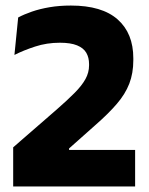

<svg xmlns="http://www.w3.org/2000/svg" viewBox="-20 -672 536 692"><path d="M27.5 0V-141L184 -277Q223.5 -311.5 249.2 -337.5Q275 -363.5 288 -387Q301 -410.5 301 -436.5V-441Q301 -464.5 291 -481.8Q281 -499 257.8 -508.5Q234.5 -518 196 -518Q148.5 -518 106.5 -504.2Q64.5 -490.5 32 -474L45.5 -609Q67 -620.5 95.2 -630.2Q123.5 -640 158.8 -646Q194 -652 235.5 -652Q347.5 -652 404 -602Q460.5 -552 460.5 -462V-455Q460.5 -408 446 -370.5Q431.5 -333 401.2 -297.8Q371 -262.5 323.5 -221L229 -137V-108.5L162 -131.5H467V0Z"/></svg>

Font: Anek Gujarati
Style: Bold
Weight: 700
Version: Version 1.003